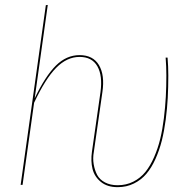

<svg xmlns="http://www.w3.org/2000/svg" viewBox="-20 -752 766 781"><path d="M458.5 9.3Q416.5 9.3 390.4 -12Q364.3 -33.2 356.4 -64.7Q348.6 -96.2 354 -134.8L388.7 -377Q397.9 -443.8 376.2 -482.2Q354.5 -520.5 303.7 -520.5Q252 -520.5 208 -475.6Q164.1 -430.7 118.7 -334L71.8 0H64L166.5 -731L174.3 -731.9L121.1 -352.1Q164.6 -442.9 207.5 -485.4Q250.5 -527.8 303.7 -527.8Q358.4 -527.8 382.6 -487.1Q406.7 -446.3 396.5 -377.4L361.8 -134.8Q356.9 -108.4 361.1 -84Q365.2 -59.6 375.2 -40.5Q385.3 -21.5 407 -10Q428.7 1.5 458.5 1.5Q493.7 1.5 522.5 -13.2Q551.3 -27.8 571.3 -52.5Q591.3 -77.1 606.9 -113Q622.6 -148.9 631.8 -187.3Q641.1 -225.6 646.7 -271.5Q652.3 -317.4 654.5 -358.6Q656.7 -399.9 656.7 -444.8Q656.7 -482.4 653.8 -517.6H661.6Q664.6 -482.4 664.6 -444.8Q664.6 -397.5 662.4 -354.7Q660.2 -312 654.1 -265.4Q647.9 -218.8 638.2 -179.9Q628.4 -141.1 612.3 -105.2Q596.2 -69.3 575.2 -44.7Q554.2 -20 524.4 -5.4Q494.6 9.3 458.5 9.3Z"/></svg>

Font: Fira Sans Compressed Eight
Style: Italic
Weight: 100
Width: 3
Italic angle: -8°
Designer: Carrois Corporate & Edenspiekermann AG
Foundry: Carrois Corporate GbR & Edenspiekermann AG
Version: Version 4.203;PS 004.203;hotconv 1.0.88;makeotf.lib2.5.64775